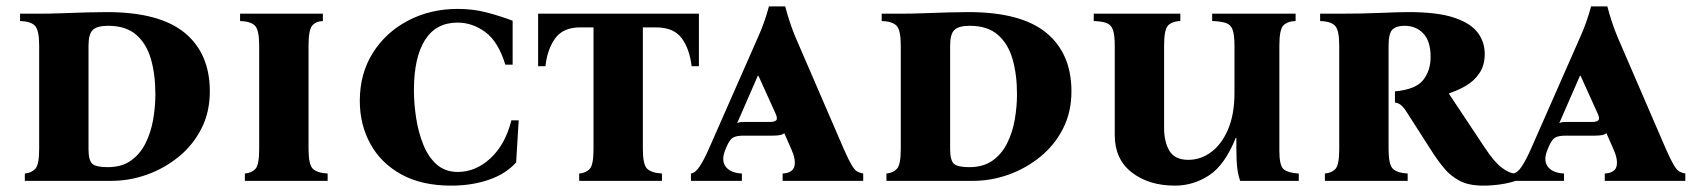

<svg xmlns="http://www.w3.org/2000/svg" viewBox="-20 -568 5328 603"><path d="M58 0V-23Q79 -25 91 -38Q103 -51 103 -100V-425Q103 -474 89.5 -487.5Q76 -501 43 -502V-525H103Q137 -525 176 -526.5Q215 -528 252 -529Q289 -530 315 -530Q481 -530 560 -465Q639 -400 639 -281Q639 -216 612.5 -164Q586 -112 541 -75.5Q496 -39 441.5 -19.5Q387 0 330 0ZM318 -43Q362 -43 391 -63.5Q420 -84 437 -118Q454 -152 461 -192.5Q468 -233 468 -272Q468 -334 454 -382.5Q440 -431 407.5 -459Q375 -487 320 -487Q285 -487 271.5 -474Q258 -461 258 -425V-100Q258 -65 269.5 -54Q281 -43 318 -43Z M949 -100Q949 -51 962.5 -38Q976 -25 1009 -23V0H749V-23Q771 -25 782.5 -38Q794 -51 794 -100V-425Q794 -474 780.5 -487.5Q767 -501 734 -502V-525H994V-502Q972 -501 960.5 -487.5Q949 -474 949 -425Z M1397 15Q1304 15 1240 -20.5Q1176 -56 1143 -116.5Q1110 -177 1110 -251Q1110 -337 1151 -402Q1192 -467 1262 -503.5Q1332 -540 1417 -540Q1466 -540 1508 -529Q1550 -518 1590 -503V-365H1567Q1545 -437 1504.5 -467Q1464 -497 1417 -497Q1349 -497 1314.5 -442Q1280 -387 1280 -285Q1280 -242 1287 -197Q1294 -152 1309.5 -113.5Q1325 -75 1351.5 -51.5Q1378 -28 1418 -28Q1474 -28 1520.5 -71Q1567 -114 1586 -190H1609L1601 -58Q1569 -22 1515.5 -3.5Q1462 15 1397 15Z M1670 -525H2175V-360H2152Q2146 -414 2121 -448Q2096 -482 2040 -482H1999V-100Q1999 -51 2012.5 -38Q2026 -25 2059 -23V0H1799V-23Q1821 -25 1832.5 -38Q1844 -51 1844 -100V-482H1802Q1749 -482 1724 -448Q1699 -414 1693 -360H1670Z M2630 -100Q2645 -66 2654.5 -50Q2664 -34 2672 -29.5Q2680 -25 2691 -23V0H2438V-23Q2470 -25 2475 -46Q2480 -67 2465 -100L2443 -150Q2438 -145 2428 -143.5Q2418 -142 2407 -142H2316Q2292 -142 2281.5 -135.5Q2271 -129 2261 -105L2259 -100Q2244 -66 2258.5 -45.5Q2273 -25 2310 -23V0H2150V-23Q2164 -25 2177.5 -45.5Q2191 -66 2206 -100L2361 -452Q2371 -474 2379.5 -498Q2388 -522 2395 -548H2446Q2460 -495 2478 -452ZM2398 -185Q2413 -185 2418 -190.5Q2423 -196 2415 -213L2362 -330H2360L2295 -181Q2300 -184 2306 -184.5Q2312 -185 2320 -185Z M2764 0V-23Q2785 -25 2797 -38Q2809 -51 2809 -100V-425Q2809 -474 2795.5 -487.5Q2782 -501 2749 -502V-525H2809Q2843 -525 2882 -526.5Q2921 -528 2958 -529Q2995 -530 3021 -530Q3187 -530 3266 -465Q3345 -400 3345 -281Q3345 -216 3318.5 -164Q3292 -112 3247 -75.5Q3202 -39 3147.5 -19.5Q3093 0 3036 0ZM3024 -43Q3068 -43 3097 -63.5Q3126 -84 3143 -118Q3160 -152 3167 -192.5Q3174 -233 3174 -272Q3174 -334 3160 -382.5Q3146 -431 3113.5 -459Q3081 -487 3026 -487Q2991 -487 2977.5 -474Q2964 -461 2964 -425V-100Q2964 -65 2975.5 -54Q2987 -43 3024 -43Z M3670 15Q3588 15 3534.5 -26.5Q3481 -68 3481 -144V-425Q3481 -459 3475 -475Q3469 -491 3454.5 -496Q3440 -501 3415 -502V-525H3687V-502Q3661 -501 3648.5 -488Q3636 -475 3636 -425V-166Q3636 -122 3653 -94Q3670 -66 3712 -66Q3751 -66 3784 -90.5Q3817 -115 3837 -162Q3857 -209 3857 -276V-425Q3857 -459 3851 -475Q3845 -491 3829.5 -496Q3814 -501 3787 -502V-525H4049V-502Q4023 -501 4010.5 -488Q3998 -475 3998 -425V-94Q3998 -48 4011.5 -36.5Q4025 -25 4059 -23V0H3875Q3869 -16 3866 -38.5Q3863 -61 3863 -100V-135H3861Q3827 -50 3777.5 -17.5Q3728 15 3670 15Z M4639 15Q4593 15 4564.5 0Q4536 -15 4516 -39Q4496 -63 4478 -91L4396 -219Q4386 -234 4378 -239.5Q4370 -245 4361 -246V-281Q4426 -287 4449.5 -316.5Q4473 -346 4473 -389Q4473 -439 4450 -463Q4427 -487 4391 -487Q4366 -487 4353.5 -475.5Q4341 -464 4341 -425V-100Q4341 -51 4354.5 -38Q4368 -25 4401 -23V0H4141V-23Q4163 -25 4174.5 -38Q4186 -51 4186 -100V-425Q4186 -474 4172.5 -487.5Q4159 -501 4126 -502V-525H4186Q4259 -525 4315.5 -527.5Q4372 -530 4404 -530Q4495 -530 4547 -512.5Q4599 -495 4621 -465.5Q4643 -436 4643 -399Q4643 -363 4626.5 -338.5Q4610 -314 4584.5 -299Q4559 -284 4531 -275V-273L4644 -103Q4673 -59 4697 -41Q4721 -23 4740 -23V0Q4720 7 4692.5 11Q4665 15 4639 15Z M5212 -100Q5227 -66 5236.5 -50Q5246 -34 5254 -29.5Q5262 -25 5273 -23V0H5020V-23Q5052 -25 5057 -46Q5062 -67 5047 -100L5025 -150Q5020 -145 5010 -143.5Q5000 -142 4989 -142H4898Q4874 -142 4863.5 -135.5Q4853 -129 4843 -105L4841 -100Q4826 -66 4840.5 -45.5Q4855 -25 4892 -23V0H4732V-23Q4746 -25 4759.5 -45.5Q4773 -66 4788 -100L4943 -452Q4953 -474 4961.5 -498Q4970 -522 4977 -548H5028Q5042 -495 5060 -452ZM4980 -185Q4995 -185 5000 -190.5Q5005 -196 4997 -213L4944 -330H4942L4877 -181Q4882 -184 4888 -184.5Q4894 -185 4902 -185Z"/></svg>

Font: Bona Nova SC
Style: Bold
Weight: 700
Designer: Mateusz Machalski
Foundry: Capitalics
Version: Version 4.001; ttfautohint (v1.8.4.7-5d5b)